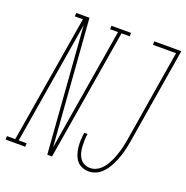

<svg xmlns="http://www.w3.org/2000/svg" viewBox="-199 -857 957 986"><g transform="rotate(20 279.5 -363.5)"><path d="M-67 0 -66 -19H-21L95 -716H51L52 -735H124L176 -46L287 -716H244V-735H351V-716H306L187 0H161L109 -689L-2 -19H41V0ZM390 8Q370 8 352 0.5Q334 -7 323 -21.5Q312 -36 306 -54.5Q300 -73 298 -92Q296 -111 297 -131.5Q298 -152 301 -171H319Q316 -154 315.5 -136.5Q315 -119 316 -102Q317 -85 321 -69Q325 -53 334 -39.5Q343 -26 358 -18.5Q373 -11 390 -11Q406 -11 421 -17.5Q436 -24 448 -35.5Q460 -47 469 -61Q478 -75 485 -89.5Q492 -104 497.5 -119.5Q503 -135 507.5 -150Q512 -165 515 -180.5Q518 -196 521 -211L604 -716H478V-735H626L539 -208Q536 -191 532.5 -174.5Q529 -158 524 -141Q519 -124 512.5 -107.5Q506 -91 498 -75Q490 -59 479.5 -44Q469 -29 455 -17Q441 -5 424 1.5Q407 8 390 8Z"/></g></svg>

Font: Iosevka Slab ThExObl
Style: Regular
Weight: 100
Width: 7
Italic angle: -9°
Monospace: yes
Designer: Belleve Invis
Foundry: Belleve Invis
Version: Version 11.1.1; ttfautohint (v1.8.3)